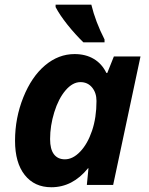

<svg xmlns="http://www.w3.org/2000/svg" viewBox="-20 -786 634 816"><path d="M198.2 9.8Q126.5 9.8 85.2 -42.2Q43.9 -94.2 43.9 -188Q43.9 -284.7 79.1 -372.3Q114.3 -460 171.4 -508.1Q228.5 -556.2 296.9 -556.2Q344.2 -556.2 378.7 -535.6Q413.1 -515.1 432.1 -476.1H436L463.9 -545.9H577.1L460.9 0H349.1L356 -70.8H354Q288.6 9.8 198.2 9.8ZM255.9 -108.9Q289.6 -108.9 320.8 -141.6Q352.1 -174.3 371.1 -230.2Q390.1 -286.1 390.1 -356.9Q390.1 -391.6 371.3 -414.3Q352.5 -437 321.8 -437Q288.6 -437 258.5 -401.9Q228.5 -366.7 210.7 -309.1Q192.9 -251.5 192.9 -194.8Q192.9 -151.9 209.2 -130.4Q225.6 -108.9 255.9 -108.9ZM424.3 -606H334.5Q299.8 -639.6 266.8 -680.9Q233.9 -722.2 216.3 -755.9V-766.1H368.2Q385.7 -693.8 424.3 -618.2Z"/></svg>

Font: CAA NEO Sans
Style: Bold Italic
Weight: 700
Italic angle: -12°
Version: Version 1.10